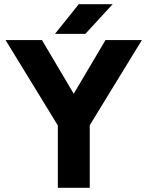

<svg xmlns="http://www.w3.org/2000/svg" viewBox="-20 -890 699 910"><path d="M255.5 -320.8 479.9 -700H652.4L400.4 -288.4ZM254.1 -336H405.4V0H254.1ZM6.4 -700H178.9L403.3 -320.8L258.4 -288.4ZM353.2 -870H514L384.6 -729.6H240.7Z"/></svg>

Font: Oak Sans Light
Style: Regular
Weight: 400
Designer: Erik Kennedy, Walven
Foundry: Erik Kennedy, Walven
Version: Version 1.100;Glyphs 3.1.2 (3151)